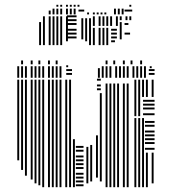

<svg xmlns="http://www.w3.org/2000/svg" viewBox="-20 -780 714 800"><path d="M60 -112H52V-448H60ZM76 -72H68V-448H76ZM92 -48H84V-448H92ZM116 -32H108V-448H116ZM132 -16H124V-448H132ZM148 -8H140V-448H148ZM164 0H156V-448H164ZM188 0H180V-448H188ZM204 0H196V-448H204ZM220 0H212V-448H220ZM236 0H228V-448H236ZM260 0H252V-448H260ZM276 0H268V-448H276ZM292 0H284V-200H292ZM328 -4H296V-12H328ZM328 -20H296V-28H328ZM328 -36H296V-44H328ZM328 -52H296V-60H328ZM328 -76H296V-84H328ZM328 -92H296V-100H328ZM328 -108H296V-116H328ZM328 -124H296V-132H328ZM328 -148H296V-156H328ZM328 -164H296V-172H328ZM348 -16H340V-168H348ZM364 -24H356V-176H364ZM388 -40H380V-216H388ZM404 -24H396V-392H404ZM400 -404H384V-412H400ZM400 -420H384V-428H400ZM400 -444H384V-452H400ZM428 0H420V-432H428ZM444 0H436V-432H444ZM460 0H452V-432H460ZM476 0H468V-432H476ZM500 0H492V-432H500ZM516 0H508V-432H516ZM548 0H540V-288H548ZM564 0H556V-288H564ZM580 0H572V-288H580ZM596 0H588V-144H596ZM620 -16H612V-144H620ZM624 -156H584V-164H624ZM624 -180H584V-188H624ZM624 -196H584V-204H624ZM624 -212H584V-220H624ZM624 -228H584V-236H624ZM624 -252H584V-260H624ZM624 -268H584V-276H624ZM548 -296H540V-376H548ZM564 -296H556V-376H564ZM624 -300H576V-308H624ZM624 -324H576V-332H624ZM624 -340H576V-348H624ZM624 -356H576V-364H624ZM548 -376H540V-448H548ZM564 -376H556V-448H564ZM580 -376H572V-448H580ZM596 -376H588V-448H596ZM620 -376H612V-448H620ZM60 -456H52V-504H60ZM76 -456H68V-504H76ZM92 -456H84V-504H92ZM116 -456H108V-504H116ZM132 -456H124V-504H132ZM148 -456H140V-504H148ZM164 -456H156V-504H164ZM188 -456H180V-504H188ZM204 -456H196V-504H204ZM220 -456H212V-504H220ZM236 -456H228V-504H236ZM280 -468H256V-476H280ZM280 -484H256V-492H280ZM264 -500H256V-508H264ZM396 -456H388V-496H396ZM412 -456H404V-496H412ZM428 -456H420V-496H428ZM444 -456H436V-496H444ZM468 -456H460V-496H468ZM484 -456H476V-496H484ZM500 -456H492V-496H500ZM516 -456H508V-496H516ZM540 -456H532V-496H540ZM556 -456H548V-496H556ZM572 -456H564V-496H572ZM588 -456H580V-496H588ZM624 -468H600V-476H624ZM624 -484H600V-492H624ZM412 -496H404V-504H412ZM428 -496H420V-504H428ZM444 -496H436V-504H444ZM468 -496H460V-504H468ZM484 -496H476V-504H484ZM500 -496H492V-504H500ZM516 -496H508V-504H516ZM540 -496H532V-504H540ZM556 -496H548V-504H556ZM572 -496H564V-504H572ZM588 -496H580V-504H588ZM612 -496H604V-504H612ZM76 -512H68V-528H76ZM116 -512H108V-528H116ZM148 -512H140V-528H148ZM188 -512H180V-528H188ZM220 -512H212V-528H220ZM428 -512H420V-528H428ZM460 -512H452V-528H460ZM500 -512H492V-528H500ZM532 -512H524V-528H532ZM572 -512H564V-528H572ZM151 -592H143V-688H151ZM167 -592H159V-712H167ZM191 -592H183V-712H191ZM207 -592H199V-712H207ZM223 -592H215V-712H223ZM239 -592H231V-712H239ZM263 -608H255V-712H263ZM299 -620H259V-628H299ZM299 -636H259V-644H299ZM299 -652H259V-660H299ZM299 -676H259V-684H299ZM299 -692H259V-700H299ZM299 -708H259V-716H299ZM327 -616H319V-704H327ZM343 -608H335V-704H343ZM359 -592H351V-704H359ZM375 -592H367V-664H375ZM399 -592H391V-664H399ZM415 -592H407V-664H415ZM431 -592H423V-664H431ZM459 -604H443V-612H459ZM467 -620H443V-628H467ZM467 -636H443V-644H467ZM467 -652H443V-660H467ZM375 -672H367V-712H375ZM399 -672H391V-712H399ZM415 -672H407V-712H415ZM431 -672H423V-712H431ZM447 -672H439V-712H447ZM471 -672H463V-712H471ZM487 -616H479V-688H487ZM522 -636H499V-644H522ZM515 -676H499V-684H515ZM487 -696H479V-704H487ZM511 -696H503V-704H511ZM527 -696H519V-704H527ZM487 -704H479V-712H487ZM511 -704H503V-712H511ZM527 -704H519V-712H527ZM191 -720H183V-736H191ZM207 -720H199V-744H207ZM223 -720H215V-744H223ZM239 -720H231V-744H239ZM263 -720H255V-744H263ZM279 -720H271V-744H279ZM295 -720H287V-744H295ZM331 -732H307V-740H331ZM351 -720H343V-728H351ZM375 -720H367V-728H375ZM391 -720H383V-728H391ZM407 -720H399V-728H407ZM423 -720H415V-728H423ZM463 -720H455V-744H463ZM479 -720H471V-744H479ZM495 -720H487V-744H495ZM531 -732H499V-740H531ZM223 -752H215V-760H223ZM239 -752H231V-760H239ZM263 -752H255V-760H263ZM279 -752H271V-760H279ZM295 -752H287V-760H295ZM311 -752H303V-760H311ZM527 -752H519V-760H527Z"/></svg>

Font: Rubik Lines
Style: Regular
Weight: 400
Designer: Hubert and Fischer, NaN
Foundry: Hubert and Fischer, NaN
Version: Version 2.201